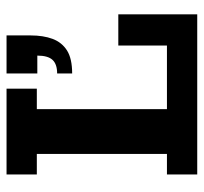

<svg xmlns="http://www.w3.org/2000/svg" viewBox="-38 -585 623 587"><g transform="rotate(-90 273.5 -291.5)"><path d="M33.7 0V-92.6H96.3V-490.4H33.7V-583H295.9V-490.4H233.3V-92.6H427.8V-241.3H523.1V0ZM342.3 -382.4V-428.3Q370.9 -428.3 383.9 -442.4Q397 -456.6 397 -488.9H342.3V-583H458.7V-509.8Q458.7 -470.4 448.1 -442.1Q437.4 -413.7 412.5 -398Q387.6 -382.4 342.3 -382.4Z"/></g></svg>

Font: Rokkitt SemiBold
Style: Regular
Weight: 600
Designer: Vernon Adams
Foundry: Vernon Adams
Version: Version 3.103